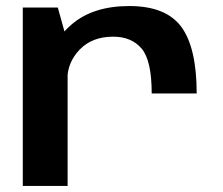

<svg xmlns="http://www.w3.org/2000/svg" viewBox="-20 -616 740 636"><path d="M482.5 -306.5H631.5Q631.5 -457.5 580.8 -526.8Q530 -596 408 -596Q288 -596 217 -534.8Q146 -473.5 146 -392L203 -352Q203 -409 244 -451.8Q285 -494.5 355 -494.5Q415.5 -494.5 449 -455.2Q482.5 -416 482.5 -306.5ZM55.5 0H204V-474L171.5 -591H55.5Z"/></svg>

Font: Anybody SemiExpanded SemiBold
Style: Regular
Weight: 600
Width: 6
Designer: Tyler Finck
Foundry: Etcetera Type Company
Version: Version 1.113;gftools[0.9.25]